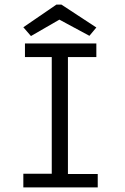

<svg xmlns="http://www.w3.org/2000/svg" viewBox="-20 -811 540 831"><path d="M81 -59H204V-564H88V-623H397V-564H274V-58H403V0H81ZM81 -693 224 -791H246L397 -692L367 -656L237 -726L114 -655Z"/></svg>

Font: Vazir Code
Style: Code
Weight: 400
Foundry: DejaVu fonts team - Redesigned by Saber Rastikerdar
Version: Version 1.1.2